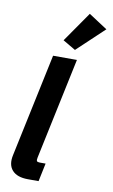

<svg xmlns="http://www.w3.org/2000/svg" viewBox="-107 -1063 654 1116"><g transform="rotate(10 219.5 -504.5)"><path d="M142.1 0Q77.6 0 48.6 -32.5Q19.5 -64.9 32.2 -123L161.1 -732.4H301.8L175.3 -134.3Q171.9 -118.7 175.3 -113Q178.7 -107.4 192.9 -107.4H227.1L204.6 0ZM280.3 -787.6 205.6 -831.5 329.1 -1009.3 439.5 -937.5Z"/></g></svg>

Font: Schibsted Grotesk
Style: Bold Italic
Weight: 700
Italic angle: -12°
Designer: Bakken & Baeck AS, Henrik Kongsvoll
Foundry: Schibsted ASA
Version: Version 1.100;gftools[0.9.25]